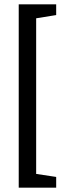

<svg xmlns="http://www.w3.org/2000/svg" viewBox="-20 -721 293 892"><path d="M67 151V-701H241V-651L148 -636V87L241 101V151Z"/></svg>

Font: Faustina Medium
Style: Regular
Weight: 500
Designer: Alfonso Garcia
Foundry: http://www.omnibus-type.com
Version: Version 1.200